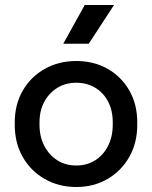

<svg xmlns="http://www.w3.org/2000/svg" viewBox="-20 -738 608 768"><path d="M285 10Q215 10 159 -22Q103 -54 71 -110Q39 -166 39 -239V-248Q39 -320 71 -375.5Q103 -431 159 -462.5Q215 -494 285 -494Q355 -494 410 -463Q465 -432 497 -376.5Q529 -321 529 -249V-239Q529 -166 497 -110Q465 -54 410 -22Q355 10 285 10ZM285 -76Q328 -76 361 -97Q394 -118 412.5 -155Q431 -192 431 -239V-249Q431 -296 412.5 -331.5Q394 -367 361 -387Q328 -407 285 -407Q242 -407 209 -386.5Q176 -366 157 -330.5Q138 -295 138 -248V-239Q138 -192 157 -155Q176 -118 209 -97Q242 -76 285 -76ZM233 -563 319 -718H436L335 -563Z"/></svg>

Font: SUSE Medium
Style: Regular
Weight: 500
Designer: Rene Bieder
Foundry: SUSE
Version: Version 1.000